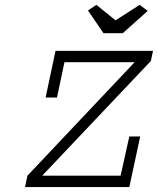

<svg xmlns="http://www.w3.org/2000/svg" viewBox="-20 -755 638 775"><path d="M204.1 -549.8H597.7L588.9 -508.8L150.4 -45.9H466.8L502 -204.1H545.9L502 0H81.1L90.8 -45.9L523.4 -503.9H240.2L210 -361.3H164.1ZM475.6 -621.1H397.5L335 -712.9L369.1 -735.4L446.3 -672.9L543.9 -735.4L576.2 -710.9Z"/></svg>

Font: Thabit-Oblique
Style: Oblique
Weight: 500
Designer: Regenerated by Nadim Shaikli
Foundry: MAK Alagha
Version: 0.01